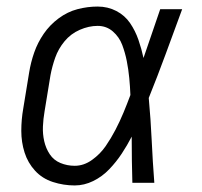

<svg xmlns="http://www.w3.org/2000/svg" viewBox="-20 -558 616 586"><path d="M208 8Q237 8 264.5 -5.5Q292 -19 313.5 -41.5Q335 -64 351.5 -89Q368 -114 382 -141Q382 -140 382 -139V-134Q382 -100 382.5 -67Q383 -34 384 0H451Q446 -65 443 -129.5Q440 -194 434 -259Q461 -326 486 -394Q511 -462 536 -530H469Q456 -493 443.5 -455.5Q431 -418 418 -381Q412 -409 402.5 -436.5Q393 -464 377 -487.5Q361 -511 335 -524.5Q309 -538 278 -538Q247 -538 216.5 -530Q186 -522 159 -502Q132 -482 113.5 -455Q95 -428 84.5 -398Q74 -368 69 -337L51 -227Q45 -193 45 -158.5Q45 -124 55 -92.5Q65 -61 87 -37Q109 -13 141.5 -2.5Q174 8 208 8ZM208 -52Q185 -52 164.5 -60.5Q144 -69 132 -87Q120 -105 115 -127Q110 -149 111 -172Q112 -195 116 -218L134 -328Q139 -355 148.5 -382Q158 -409 177 -432Q196 -455 223.5 -467Q251 -479 278 -479Q305 -479 324.5 -462Q344 -445 353 -421Q362 -397 367 -371.5Q372 -346 374.5 -320Q377 -294 378 -268Q368 -241 357 -214.5Q346 -188 332.5 -162Q319 -136 302.5 -112Q286 -88 261 -70Q236 -52 208 -52Z"/></svg>

Font: Iosevka Sparkle Light
Style: Italic
Weight: 300
Italic angle: -9°
Designer: Belleve Invis
Foundry: Belleve Invis
Version: Version 4.5.0; ttfautohint (v1.8.3)